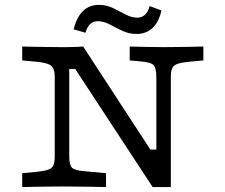

<svg xmlns="http://www.w3.org/2000/svg" viewBox="-20 -760 916 780"><path d="M600.2 0 285.7 -479.6H261.3V-201.6H202.4V-445.2Q202.4 -468.7 196.5 -481.6Q190.5 -494.5 173.4 -500.6Q156.3 -506.6 122.8 -509.7L70.2 -514.5V-571Q94.1 -570.2 123.2 -569.8Q152.3 -569.4 181.4 -569Q210.5 -568.5 234.7 -568.5H246.8Q271.8 -568.5 289.8 -569.4Q307.8 -570.2 317.8 -571L590.8 -152.4H615.2V-445.2Q615.2 -482.3 604.4 -494.8Q593.6 -507.3 551.4 -510.5L506.9 -514.5V-571Q537.3 -570.2 575.8 -569.4Q614.3 -568.5 644.2 -568.5Q668 -568.5 696.9 -569Q725.7 -569.4 754.6 -569.8Q783.4 -570.2 806.2 -571V-514.5L753.7 -509.7Q719.4 -506.6 702.3 -500.9Q685.2 -495.3 679.6 -482.8Q674 -470.2 674 -445.2V0ZM261.3 -125.8Q261.3 -88.7 273 -78.2Q284.7 -67.7 322 -64.5L410.8 -56.5V0Q381.7 -0.8 350.2 -1.2Q318.7 -1.6 288.6 -2Q258.5 -2.4 232.2 -2.4Q208.5 -2.4 179.6 -2Q150.7 -1.6 122.2 -1.2Q93.8 -0.8 70.2 0V-56.5L122.8 -61.2Q157 -64.5 174.1 -70.1Q191.3 -75.7 196.8 -88.2Q202.4 -100.8 202.4 -125.8V-201.6H261.3ZM534.5 -622Q503.8 -622 476.6 -635Q449.5 -648 425.2 -661Q400.9 -673.9 376.7 -673.9Q358.6 -673.9 346.3 -662.3Q334 -650.6 327.2 -627L279.2 -640.9Q291.3 -690.5 317.4 -715.4Q343.4 -740.2 381.6 -740.2Q412.3 -740.2 439 -727.3Q465.7 -714.3 490.1 -701.3Q514.4 -688.3 537.8 -688.3Q556.6 -688.3 569.3 -700.4Q582 -712.4 588 -735.3L636 -717.6Q625.4 -670.4 599.4 -646.2Q573.4 -622 534.5 -622Z"/></svg>

Font: Playfair 5pt SemiExpanded Light
Style: Regular
Weight: 300
Width: 6
Designer: Claus Eggers Sørensen
Foundry: Claus Eggers Sørensen
Version: Version 2.203